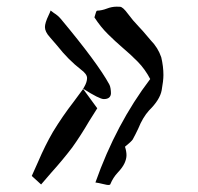

<svg xmlns="http://www.w3.org/2000/svg" viewBox="-20 -520 579 561"><path d="M100.1 19 72.8 -5.9 91.8 -48.3Q111.8 -95.2 134.8 -134.8Q163.1 -181.2 195.3 -222.7L222.7 -259.8L222.2 -261.2L223.1 -260.7L222.7 -260.3L264.2 -203.6L240.2 -165.5Q216.3 -124.5 190.9 -88.9Q162.6 -51.8 129.9 -15.6ZM283.2 -230.5Q270.5 -230.5 223.1 -260.7L226.1 -266.1Q234.4 -280.3 234.4 -292Q234.4 -303.7 216.3 -316.9Q179.2 -345.7 147 -386.7L125.5 -411.6Q111.3 -427.2 111.3 -440.9Q111.3 -453.1 122.1 -475.6Q125.5 -482.4 127.9 -489.3L137.7 -481.9Q148.9 -475.1 157.7 -464.8Q265.6 -335.4 299.3 -273.4Q301.8 -269 303 -261.5Q304.2 -253.9 304.2 -247.1Q303.2 -230.5 283.2 -230.5ZM296.4 20.5Q295.4 20.5 291.7 20Q288.1 19.5 278.6 17.1Q269 14.6 258.8 13.2Q319.3 -158.2 418.9 -289.1Q403.8 -317.9 382.8 -339.4Q361.8 -360.8 337.9 -380.9Q316.4 -399.4 295.2 -420.4Q273.9 -441.4 255.9 -469.2Q256.8 -472.2 258.1 -476.6Q259.3 -481 260.7 -484.9Q262.2 -488.8 263.7 -488.8Q277.8 -489.3 292.2 -494.9Q306.6 -500.5 320.8 -500.5Q322.3 -500.5 330.6 -500.2Q338.9 -500 353.5 -480Q368.2 -460 385.3 -442.4Q397.5 -429.7 409.2 -415.5Q414.6 -408.7 420.4 -402.3Q441.9 -380.4 451.2 -352.5Q457.5 -325.7 457.5 -300.8Q457.5 -284.2 452.4 -256.3Q447.3 -228.5 415.5 -197.3Q397 -176.8 383.8 -144Q376 -127.4 367.7 -112.3Q363.8 -106.4 345.2 -91.3Q349.6 -77.6 349.6 -66.4Q349.6 -55.7 343.8 -43Q337.9 -30.3 324.2 -15.9Q310.5 -1.5 302.2 18.6Q301.3 20.5 296.4 20.5Z"/></svg>

Font: Unutterable
Style: Regular
Weight: 400
Designer: GGBotNet
Foundry: f0n7.com
Version: 1.00